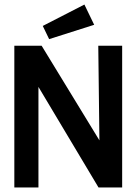

<svg xmlns="http://www.w3.org/2000/svg" viewBox="-20 -824 603 844"><path d="M196 -652 394 -715 351 -804 168 -710ZM43 0H149V-442L413 0H517V-623H412L417 -207L163 -623H43Z"/></svg>

Font: Inconsolata SemiExpanded
Style: Bold
Weight: 700
Width: 6
Monospace: yes
Designer: Raph Levien, Cyreal, Brenton Simpson
Foundry: Raph Levien, Cyreal, Google
Version: Version 3.100